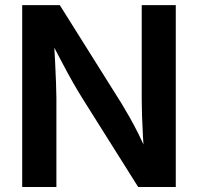

<svg xmlns="http://www.w3.org/2000/svg" viewBox="-20 -748 792 768"><path d="M68.8 0V-727.5H219.2L466.8 -333Q481.4 -309.1 499 -278.1Q516.6 -247.1 535.4 -209.2Q554.2 -171.4 572.3 -127L557.6 -120.6Q554.2 -159.7 551.8 -202.9Q549.3 -246.1 548.1 -285.2Q546.9 -324.2 546.9 -350.6V-727.5H683.1V0H532.7L309.1 -355.5Q289.1 -387.7 269.8 -421.6Q250.5 -455.6 228.3 -498Q206.1 -540.5 175.8 -598.1L194.8 -602.1Q198.2 -548.8 200.4 -501.2Q202.6 -453.6 204.1 -416.3Q205.6 -378.9 205.6 -356V0Z"/></svg>

Font: V-Inter
Style: SemiBold-600
Weight: 600
Designer: Rasmus Andersson
Foundry: rsms
Version: Version 4.000;git-4146feb